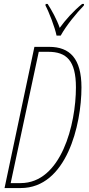

<svg xmlns="http://www.w3.org/2000/svg" viewBox="-20 -951 451 971"><path d="M266 -771H287C315 -822 367 -885 404 -923L405 -931H395C350 -894 310 -849 282 -810C267 -854 241 -900 221 -931H211L210 -923C227 -892 258 -812 266 -771ZM3 0H85C316 0 392 -319 392 -509C392 -655 333 -714 229 -714H154ZM84 -25H34L176 -689H224C316 -689 364 -645 364 -509C364 -323 290 -25 84 -25Z"/></svg>

Font: Noto Sans ExtraCondensed Thin
Style: Italic
Weight: 100
Width: 2
Italic angle: -12°
Designer: Monotype Design Team
Foundry: Monotype Imaging Inc.
Version: Version 2.013